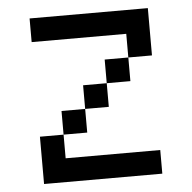

<svg xmlns="http://www.w3.org/2000/svg" viewBox="-47 -655 702 702"><g transform="rotate(-5 304.0 -304.0)"><path d="M434 -434V-347.2H347.2V-434ZM434 -434V-520.8H86.8V-607.6H520.8V-434ZM347.2 -347.2V-260.4H260.4V-347.2ZM260.4 -260.4V-173.6H173.6V-260.4ZM173.6 -173.6V-86.8H520.8V0H86.8V-173.6Z"/></g></svg>

Font: 8-bit Operator+ 8
Style: Regular
Weight: 400
Designer: GrandChaos9000
Version: Version 1.3.0 - August 1, 2014